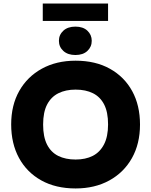

<svg xmlns="http://www.w3.org/2000/svg" viewBox="-20 -1052 852 1082"><path d="M406 10Q294 10 212.5 -35.5Q131 -81 87 -162Q43 -243 43 -351Q43 -459 88.5 -539.5Q134 -620 216 -665Q298 -710 406 -710Q518 -710 599.5 -664.5Q681 -619 725 -538.5Q769 -458 769 -350Q769 -242 723.5 -161Q678 -80 596 -35Q514 10 406 10ZM406 -153Q462 -153 502.5 -173.5Q543 -194 566 -238Q589 -282 589 -351Q589 -420 567 -463Q545 -506 504 -526.5Q463 -547 406 -547Q350 -547 309 -526.5Q268 -506 245.5 -463Q223 -420 223 -350Q223 -281 245 -237.5Q267 -194 308 -173.5Q349 -153 406 -153ZM405 -742Q362 -742 337 -765Q312 -788 312 -822Q312 -856 337 -879Q362 -902 405 -902Q448 -902 472.5 -879Q497 -856 497 -822Q497 -788 472.5 -765Q448 -742 405 -742ZM221 -934V-1032H589V-934Z"/></svg>

Font: REM
Style: Bold
Weight: 700
Designer: Octavio Pardo
Foundry: Ashler Design
Version: Version 1.005;gftools[0.9.28]